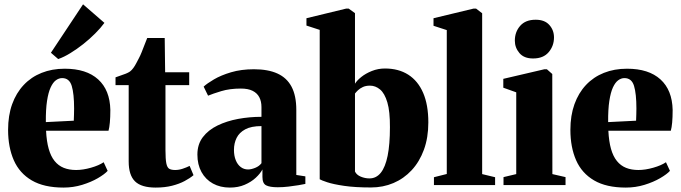

<svg xmlns="http://www.w3.org/2000/svg" viewBox="-20 -858 3156 890"><path d="M274.5 11.5Q184 11.5 127.2 -21.8Q70.5 -55 44 -115.2Q17.5 -175.5 17.5 -256Q17.5 -322.5 36.2 -374.8Q55 -427 89.8 -464Q124.5 -501 172.8 -520.2Q221 -539.5 280 -539.5Q380.5 -539.5 435 -490Q489.5 -440.5 491.5 -348.5Q491.5 -314.5 489.2 -290.2Q487 -266 483 -252H193.5Q196 -202.5 205.8 -168Q215.5 -133.5 233 -111.8Q250.5 -90 275.5 -80Q300.5 -70 333 -70Q364.5 -70 401.5 -80.5Q438.5 -91 460.5 -106L479 -66Q465 -50.5 433.8 -32.2Q402.5 -14 361 -1.2Q319.5 11.5 274.5 11.5ZM192.5 -292 322 -298.5Q322.5 -313.5 323 -326.8Q323.5 -340 323.5 -355Q323.5 -423.5 312.5 -459.8Q301.5 -496 268 -496Q253 -496 239.2 -486Q225.5 -476 214.8 -452.8Q204 -429.5 198 -390.2Q192 -351 192.5 -292ZM249.5 -584.5 216 -613.5 365 -838 464 -752Q447 -728.5 421.2 -702.8Q395.5 -677 365.8 -653.5Q336 -630 306.2 -611.8Q276.5 -593.5 250.5 -584.5Z M701.5 11.5Q635.5 11.5 606 -17.2Q576.5 -46 576.5 -109.5V-463.5H515.5V-499.5Q527 -504 539.5 -508Q552 -512 563.2 -516.5Q574.5 -521 582.5 -526.5Q591 -533 598.2 -543Q605.5 -553 611.8 -565.2Q618 -577.5 624 -588.5Q630 -599.5 636.5 -615.8Q643 -632 649.8 -649.8Q656.5 -667.5 662.5 -682H743.5L745.5 -523H857V-463.5H747V-162.5Q747 -120.5 751 -100.8Q755 -81 764.8 -75.5Q774.5 -70 792 -70Q809.5 -70 827.2 -76Q845 -82 859 -89L877 -46Q860.5 -32 835.8 -18.8Q811 -5.5 777.5 3Q744 11.5 701.5 11.5Z M1045.5 11.5Q1001 11.5 967 -7.2Q933 -26 914 -60.5Q895 -95 895 -141.5Q895 -189 920.2 -222.2Q945.5 -255.5 988.2 -276.2Q1031 -297 1083.8 -306.8Q1136.5 -316.5 1192 -316.5V-361.5Q1192 -388 1182 -407.2Q1172 -426.5 1151 -437Q1130 -447.5 1096.5 -447.5Q1045 -447.5 1005.5 -435.5Q966 -423.5 944.5 -414.5L924 -456.5Q939.5 -471 971.8 -490Q1004 -509 1051 -523Q1098 -537 1157 -537Q1222.5 -537 1266 -517.2Q1309.5 -497.5 1331.5 -456Q1353.5 -414.5 1353.5 -348.5V-47L1395.5 -40.5V-5.5Q1384.5 -3 1363.5 0.5Q1342.5 4 1317 7Q1291.5 10 1267.5 10Q1231 10 1213.8 1.2Q1196.5 -7.5 1196.5 -38V-72.5Q1186.5 -53.5 1165.5 -34Q1144.5 -14.5 1114.2 -1.5Q1084 11.5 1045.5 11.5ZM1130 -72.5Q1144.5 -72.5 1163 -80Q1181.5 -87.5 1192 -101.5V-273.5Q1144.5 -273.5 1116.8 -258.5Q1089 -243.5 1076.8 -218.8Q1064.5 -194 1064.5 -163Q1064.5 -136 1072.8 -115.5Q1081 -95 1095.8 -83.8Q1110.5 -72.5 1130 -72.5Z M1400.5 -739.5V-773.5L1584 -818H1596.5L1625.5 -797V-470Q1634.5 -485 1654.8 -501.2Q1675 -517.5 1703.8 -529Q1732.5 -540.5 1764.5 -540.5Q1827.5 -540.5 1872.5 -511.8Q1917.5 -483 1941.5 -427.5Q1965.5 -372 1965.5 -290.5Q1965.5 -220 1945 -164Q1924.5 -108 1888.2 -69Q1852 -30 1803.8 -9.5Q1755.5 11 1699.5 11Q1625.5 11 1575 3.5Q1524.5 -4 1496.8 -13.2Q1469 -22.5 1462 -27V-719.5ZM1695 -461Q1675.5 -461 1661.8 -454.5Q1648 -448 1639.2 -439.5Q1630.5 -431 1625.5 -424.5V-63Q1632.5 -47.5 1652.2 -39.2Q1672 -31 1692.5 -31Q1724 -31 1745 -57Q1766 -83 1776.8 -135.8Q1787.5 -188.5 1787.5 -268Q1788 -341.5 1775.5 -383.5Q1763 -425.5 1741.8 -443.2Q1720.5 -461 1695 -461Z M2051 -51.5V-718.5L1989.5 -738.5V-773.5L2174.5 -818H2187L2215 -796.5V-51L2275 -36.5V0H1991.5V-36.5Z M2314 0V-37L2373 -51V-430L2313 -451.5V-492.5L2503.5 -537H2515L2540 -515L2540.5 -51L2601.5 -37V0ZM2450.5 -587Q2409 -587 2387.8 -612Q2366.5 -637 2366.5 -669.5Q2366.5 -710 2391.2 -738.2Q2416 -766.5 2462.5 -766.5H2463.5Q2505 -766.5 2526.5 -742.2Q2548 -718 2548 -684.5Q2548 -645 2523.2 -616Q2498.5 -587 2451.5 -587Z M2881 11.5Q2790.5 11.5 2733.8 -21.8Q2677 -55 2650.5 -115.2Q2624 -175.5 2624 -256Q2624 -322.5 2642.8 -374.8Q2661.5 -427 2696.2 -464Q2731 -501 2779.2 -520.2Q2827.5 -539.5 2886.5 -539.5Q2987 -539.5 3041.5 -490Q3096 -440.5 3098 -348.5Q3098 -314.5 3095.8 -290.2Q3093.5 -266 3089.5 -252H2800Q2802.5 -202.5 2812.2 -168Q2822 -133.5 2839.5 -111.8Q2857 -90 2882 -80Q2907 -70 2939.5 -70Q2971 -70 3008 -80.5Q3045 -91 3067 -106L3085.5 -66Q3071.5 -50.5 3040.2 -32.2Q3009 -14 2967.5 -1.2Q2926 11.5 2881 11.5ZM2799 -292 2928.5 -298.5Q2929 -313.5 2929.5 -326.8Q2930 -340 2930 -355Q2930 -423.5 2919 -459.8Q2908 -496 2874.5 -496Q2859.5 -496 2845.8 -486Q2832 -476 2821.2 -452.8Q2810.5 -429.5 2804.5 -390.2Q2798.5 -351 2799 -292Z"/></svg>

Font: Merriweather 96pt Black
Style: Regular
Weight: 900
Version: Version 2.100